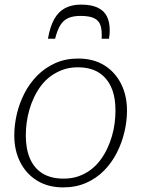

<svg xmlns="http://www.w3.org/2000/svg" viewBox="-20 -801 613 833"><path d="M331 -781Q291 -781 262 -765.5Q233 -750 215 -717.5Q197 -685 188 -633H219Q229 -672 242.5 -693Q256 -714 277 -723Q298 -732 329 -732Q369 -732 389.5 -721.5Q410 -711 416.5 -689.5Q423 -668 421 -633H453Q455 -645 455.5 -654Q456 -663 456 -670Q456 -706 443.5 -730.5Q431 -755 403.5 -768Q376 -781 331 -781ZM446 -158Q458 -184 466 -211.5Q474 -239 477.5 -267.5Q481 -296 481 -321Q481 -381 462.5 -422.5Q444 -464 408 -486.5Q372 -509 317 -509Q282 -509 253 -498.5Q224 -488 200 -470.5Q176 -453 158 -429Q140 -405 127 -377Q115 -352 107 -323.5Q99 -295 95.5 -267.5Q92 -240 92 -213Q92 -154 110.5 -112Q129 -70 165.5 -48Q202 -26 256 -26Q291 -26 320 -36Q349 -46 373 -64Q397 -82 415 -106Q433 -130 446 -158ZM42 -213Q42 -259 53 -306Q64 -353 86 -396Q108 -439 141.5 -473Q175 -507 219.5 -527Q264 -547 319 -547Q385 -547 432 -518Q479 -489 505 -438Q531 -387 531 -321Q531 -276 520 -229Q509 -182 487 -138.5Q465 -95 431.5 -61Q398 -27 353.5 -7.5Q309 12 254 12Q189 12 141.5 -17Q94 -46 68 -97Q42 -148 42 -213Z"/></svg>

Font: Roboto Serif 20pt Thin
Style: Italic
Weight: 250
Italic angle: -10°
Version: Version 1.007